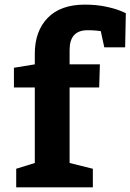

<svg xmlns="http://www.w3.org/2000/svg" viewBox="-20 -807 562 827"><path d="M345.2 -787.1Q393.1 -787.1 432.6 -779.1Q472.2 -771 497.1 -761Q522 -751 522 -750L519 -603H429.2L414.1 -672.9Q410.2 -673.8 394 -675.3Q377.9 -676.8 356.9 -676.8Q279.8 -676.8 279.8 -591.8V-529.8H410.2L407.2 -430.2H279.8V-105L379.9 -80.1V0H49.8V-80.1L129.9 -105V-430.2H40V-515.1L129.9 -529.8V-575.2Q129.9 -672.9 185.5 -730Q241.2 -787.1 345.2 -787.1Z"/></svg>

Font: Kadwa
Style: Regular
Weight: 400
Designer: Sol Matas
Foundry: Sol Matas
Version: Version 1.000;PS 001.000;hotconv 1.0.70;makeotf.lib2.5.58329